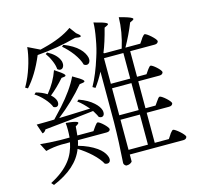

<svg xmlns="http://www.w3.org/2000/svg" viewBox="-127 -985 1253 1196"><g transform="rotate(-15 500.0 -387.0)"><path d="M76 73C180 30 247 -29 276 -106C305 -88 333 -67 358 -44C386 -18 405 6 416 27C445 40 462 17 447 -16C439 -35 423 -54 398 -72C368 -93 330 -111 283 -124C286 -132 291 -151 292 -158H477C491 -158 499 -163 501 -173C501 -188 452 -233 439 -233C435 -233 429 -228 422 -218C419 -215 417 -212 416 -210L400 -187H296C299 -212 300 -231 301 -244L315 -253C324 -259 325 -264 318 -268C309 -273 285 -278 246 -281C249 -251 249 -220 246 -187H186C136 -188 93 -191 58 -195L84 -144C119 -153 152 -157 184 -158H241C232 -114 216 -76 191 -44C161 -5 118 28 62 57ZM545 73C554 73 563 71 571 66C578 62 581 58 581 55V12H926C939 12 947 7 950 -4C950 -19 894 -67 881 -67C877 -67 871 -61 862 -50C860 -47 858 -44 857 -42L841 -18H750V-212H894C908 -212 916 -217 919 -228C919 -243 867 -288 854 -288C850 -288 844 -283 837 -272C834 -269 832 -266 831 -264L815 -241H750V-415H886C900 -415 908 -420 911 -431C911 -446 862 -489 849 -489C845 -489 839 -484 832 -474C829 -471 827 -468 826 -466L811 -444H750V-609H907C921 -609 929 -614 932 -625C932 -640 877 -688 864 -688C860 -688 854 -682 845 -671C843 -668 841 -665 840 -663L823 -638H727C754 -686 777 -734 796 -782L813 -790C823 -795 824 -800 816 -805C806 -812 779 -821 736 -832C735 -769 724 -705 703 -638H592L586 -641C603 -682 619 -733 634 -792L651 -800C662 -805 663 -810 655 -815C645 -822 618 -830 575 -841C575 -814 571 -780 563 -737C556 -696 547 -660 536 -627C515 -559 491 -501 465 -454L482 -444C501 -469 520 -499 538 -534V-207C537 -120 533 -33 527 53C527 62 537 73 545 73ZM581 -212H706V-18H581ZM581 -415H706V-241H581ZM455 -264C479 -249 497 -267 489 -298C484 -315 472 -332 453 -349C430 -370 400 -387 361 -401L350 -392C373 -375 395 -353 416 -328C413 -328 410 -328 405 -328C316 -324 252 -322 215 -321C284 -375 343 -432 393 -492L414 -495C426 -497 429 -501 424 -508C417 -517 395 -531 360 -551C335 -498 295 -442 242 -383C215 -354 196 -333 183 -320C151 -319 113 -318 69 -318L90 -256C100 -257 108 -264 114 -275C249 -288 355 -300 430 -309C431 -308 432 -306 434 -303C445 -285 452 -272 455 -264ZM198 -397C221 -384 237 -399 232 -426C228 -441 218 -456 202 -470C233 -495 263 -524 294 -559L312 -561C322 -563 324 -567 319 -574C312 -583 293 -597 261 -618C244 -570 219 -525 184 -483C164 -496 141 -506 115 -513L104 -503C123 -491 142 -475 160 -455C179 -434 192 -414 198 -397ZM581 -609H706V-444H581ZM75 -550C116 -595 154 -656 187 -735C275 -742 359 -756 440 -778L461 -775C472 -774 478 -776 477 -781C476 -786 468 -794 453 -805L422 -847C376 -814 314 -788 237 -769C229 -767 221 -765 213 -763L137 -800C133 -744 108 -656 79 -597C75 -588 68 -575 59 -559ZM449 -603C474 -586 496 -606 489 -639C484 -658 473 -678 454 -697C431 -720 399 -739 358 -755L347 -746C369 -727 390 -705 409 -680C430 -651 443 -626 449 -603ZM282 -619C309 -594 338 -627 319 -668C308 -693 284 -716 248 -735L237 -728C248 -713 258 -696 266 -677C276 -655 281 -636 282 -619Z"/></g></svg>

Font: AllPunType ExtraLight
Style: Regular
Weight: 280
Version: 1.0